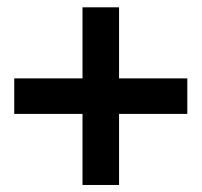

<svg xmlns="http://www.w3.org/2000/svg" viewBox="-20 -574 560 533"><path d="M209 -257.8H19.5V-356.4H209V-553.7H310.5V-356.4H500V-257.8H310.5V-60.5H209Z"/></svg>

Font: Reddit Sans Vanilla SemiBold
Style: Regular
Weight: 600
Designer: Stephen Hutchings
Foundry: Reddit
Version: Version 1.013